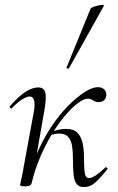

<svg xmlns="http://www.w3.org/2000/svg" viewBox="-20 -751 481 782"><path d="M109 -6 96 -7Q106 -69 131 -127Q156 -185 188.5 -234Q221 -283 256.5 -319Q292 -355 324 -375.5Q356 -396 379 -396Q395 -396 404.5 -386.5Q414 -377 413 -363Q412 -350 403.5 -342.5Q395 -335 382 -335Q369 -335 359.5 -342Q350 -349 338 -349Q321 -349 296.5 -330.5Q272 -312 244.5 -279.5Q217 -247 191 -204Q165 -161 143.5 -110.5Q122 -60 109 -6ZM83 8Q70 8 66 6.5Q62 5 62 2Q62 -1 67.5 -24.5Q73 -48 77 -74L118 -297Q128 -358 101 -358Q89 -358 70 -346Q51 -334 29 -311Q26 -307 21.5 -311.5Q17 -316 21 -319Q54 -357 82.5 -376Q111 -395 136 -395Q159 -395 164.5 -373.5Q170 -352 160 -297L109 -6Q107 8 83 8ZM322 11Q302 11 292 -2Q282 -15 279.5 -41Q277 -67 277 -106Q277 -134 273.5 -156.5Q270 -179 258 -193Q246 -207 221 -207Q205 -207 185 -200L184 -212Q204 -220 220 -223Q236 -226 249 -226Q280 -226 295.5 -210Q311 -194 316.5 -168Q322 -142 322 -113Q322 -64 325.5 -45Q329 -26 342 -26Q354 -26 370 -36.5Q386 -47 408 -68Q412 -72 416 -67.5Q420 -63 416 -60Q391 -29 369.5 -9Q348 11 322 11ZM261 -473Q260 -470 254.5 -472Q249 -474 251 -476L349 -716Q351 -719 359.5 -722.5Q368 -726 379 -728.5Q390 -731 397.5 -731Q405 -731 403 -727Z"/></svg>

Font: Cormorant Garamond Light
Style: Italic
Weight: 300
Italic angle: -10°
Designer: Christian Thalmann (Catharsis Fonts)
Foundry: Catharsis Fonts
Version: Version 4.001